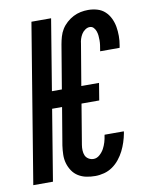

<svg xmlns="http://www.w3.org/2000/svg" viewBox="-96 -805 681 875"><g transform="rotate(-10 244.0 -367.5)"><path d="M274 8Q253 8 233 4Q213 0 196 -10.5Q179 -21 168 -37.5Q157 -54 151.5 -73Q146 -92 146.5 -113Q147 -134 150 -155L179 -328H133L79 0H-12L109 -735H200L146 -407H192L226 -610Q229 -627 234 -644.5Q239 -662 248.5 -677.5Q258 -693 272.5 -706Q287 -719 303.5 -727.5Q320 -736 337.5 -739.5Q355 -743 372 -743Q394 -743 414.5 -737Q435 -731 450 -717Q465 -703 474 -684Q483 -665 486.5 -644.5Q490 -624 490 -602Q490 -580 486 -558L484 -548H394L395 -554Q397 -565 398.5 -576Q400 -587 400 -598Q400 -609 399 -619.5Q398 -630 394.5 -640Q391 -650 384 -657.5Q377 -665 366 -665Q355 -665 344.5 -657.5Q334 -650 328 -640Q322 -630 318.5 -619Q315 -608 314 -597L282 -407H364L351 -328H269L238 -142Q236 -130 236.5 -117Q237 -104 241.5 -93.5Q246 -83 256.5 -76.5Q267 -70 280 -70Q295 -70 308 -81.5Q321 -93 328.5 -107Q336 -121 340.5 -136Q345 -151 347 -166L348 -170H437L436 -162Q432 -141 425.5 -121Q419 -101 409.5 -82Q400 -63 386 -45.5Q372 -28 354 -15.5Q336 -3 315 2.5Q294 8 274 8Z"/></g></svg>

Font: Iosevka Term Curly Semibold
Style: Italic
Weight: 600
Italic angle: -9°
Designer: Belleve Invis
Foundry: Belleve Invis
Version: Version 32.3.0